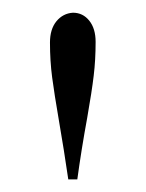

<svg xmlns="http://www.w3.org/2000/svg" viewBox="-20 -750 229 302"><path d="M130.4 -684.1Q130.4 -655.8 127.4 -631.1Q124.5 -606.4 117.2 -564.9Q107.9 -514.2 101.6 -467.8H87.4Q80.6 -514.6 72.8 -559.6Q65.4 -602.5 62 -628.4Q58.6 -654.3 58.6 -683.1Q58.6 -704.1 68.8 -716.6Q79.1 -729 94.7 -730Q110.4 -730 120.4 -717.5Q130.4 -705.1 130.4 -684.1Z"/></svg>

Font: TypoPRO Playfair Display SC
Style: Regular
Weight: 400
Designer: Claus Eggers Sørensen
Foundry: Claus Eggers Sørensen
Version: Version 1.004;PS 001.004;hotconv 1.0.70;makeotf.lib2.5.58329